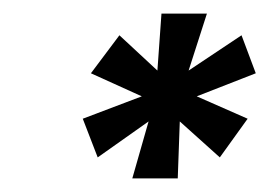

<svg xmlns="http://www.w3.org/2000/svg" viewBox="-20 -721 397 283"><path d="M199 -542 124 -489 102 -546 189 -579 114 -613 156 -669 212 -617 218 -701H285L258 -617L336 -669L357 -613L270 -579L345 -546L304 -489L245 -542L242 -458H175Z"/></svg>

Font: Chakra Petch Medium
Style: Italic
Weight: 500
Italic angle: -10°
Designer: Katatrad Aksorn Co.,Ltd.
Foundry: Cadson Demak Co.,Ltd.
Version: Version 1.000; ttfautohint (v1.6)